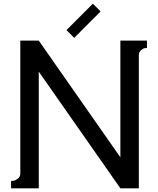

<svg xmlns="http://www.w3.org/2000/svg" viewBox="-20 -1020 856 1040"><path d="M483 -1000 525 -958 382 -815 340 -857ZM190 0H40V-40Q46 -40 54 -41Q62 -42 76 -52Q90 -62 90 -80V-800H190L632 -168V-800H776V-760Q771 -760 763.5 -759Q756 -758 744 -748Q732 -738 732 -720V0H632L190 -632Z"/></svg>

Font: Laverick
Style: Regular
Weight: 400
Designer: Daniel Pimley
Foundry: Daniel Pimley
Version: Version 1.000;PS 001.001;hotconv 1.0.56